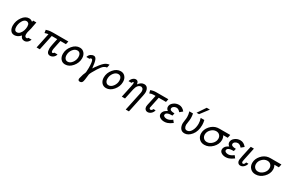

<svg xmlns="http://www.w3.org/2000/svg" viewBox="184 -2279 6101 4059"><g transform="rotate(30 3234.5 -249.5)"><path d="M81.1 -152.8Q81.1 -264.6 148.9 -359.9Q216.8 -455.1 308.1 -455.1Q356.9 -455.1 395 -419.9L401.9 -455.1H481Q476.1 -430.2 470.9 -402.1Q465.8 -374 462.9 -360.6Q460 -347.2 457.5 -332.5Q455.1 -317.9 453.1 -307.9Q451.2 -297.9 449.7 -290.5Q448.2 -283.2 444.6 -270Q440.9 -256.8 439.5 -250.5Q438 -244.1 431.9 -221.7Q425.8 -199.2 421.9 -185.1Q416 -160.2 416 -133.8Q416 -64.9 464.8 -64.9Q487.8 -64.9 496.1 -89.8H575.2Q563 -50.8 538.1 -26.9Q513.2 -2.9 492.2 4.2Q471.2 11.2 451.2 11.2Q379.4 11.2 356 -64.9L349.1 -58.1Q342.3 -51.3 338.6 -48.1Q335 -44.9 326.9 -36.9Q318.8 -28.8 312.5 -24.9Q306.2 -21 296.6 -14.4Q287.1 -7.8 278.1 -4.4Q269 -1 257.6 2.9Q246.1 6.8 234.1 9Q222.2 11.2 209 11.2Q147 11.2 114 -34.9Q81.1 -81.1 81.1 -152.8ZM158.2 -164.1Q158.2 -67.9 226.1 -67.9Q267.1 -67.9 299.1 -105Q331.1 -142.1 345.5 -189.5Q359.9 -236.8 359.9 -279.8Q359.9 -335 338.9 -356Q317.9 -377 291 -377Q233.9 -377 196 -308.6Q158.2 -240.2 158.2 -164.1Z M730 -419.9Q770 -431.2 784.9 -435.1Q799.8 -439 827.4 -441.9Q855 -444.8 892.6 -444.8H1267.6L1252 -370.1H1117.7Q1109.9 -334 1101.3 -293Q1092.8 -252 1088.9 -232.4Q1085 -212.9 1080.3 -190.4Q1075.7 -168 1073.7 -157Q1071.8 -146 1070.8 -135Q1069.8 -124 1069.8 -113.8Q1069.8 -67.9 1097.7 -67.9H1100.6Q1117.7 -70.8 1128.9 -92.8H1207Q1197.3 -46.9 1160.2 -17.8Q1123 11.2 1081.1 11.2Q995.1 11.2 994.6 -111.8Q994.6 -124 995.1 -133.1Q995.6 -142.1 997.3 -155Q999 -168 1000.5 -177Q1002 -186 1005.9 -208Q1009.8 -230 1013.2 -246.1Q1016.6 -262.2 1024.7 -300.5Q1032.7 -338.9 1040 -370.1H905.8L827.6 0H749L826.7 -368.2Q796.9 -365.2 741.7 -347.2Z M1297.4 -164.1Q1297.4 -272.9 1372.8 -364Q1448.2 -455.1 1547.4 -455.1Q1614.3 -455.1 1656.2 -406.5Q1698.2 -357.9 1698.2 -279.8Q1698.2 -169.9 1621.8 -79.3Q1545.4 11.2 1448.2 11.2Q1380.4 11.2 1338.9 -37.4Q1297.4 -85.9 1297.4 -164.1ZM1377.4 -179.2Q1377.4 -128.4 1401.4 -97.7Q1425.3 -66.9 1465.3 -66.9Q1525.4 -66.9 1571.8 -128.9Q1618.2 -190.9 1618.2 -267.1Q1618.2 -314 1596.2 -345.5Q1574.2 -377 1530.3 -377Q1470.2 -377 1423.8 -316.2Q1377.4 -255.4 1377.4 -179.2Z M1761.2 -351.1Q1775.4 -404.3 1813.2 -429.7Q1851.1 -455.1 1885.3 -455.1Q1931.2 -455.1 1953.6 -399.7Q1976.1 -344.2 1990.2 -203.1Q2002.4 -223.1 2022.7 -253.2Q2043 -283.2 2083.5 -333.5Q2124 -383.8 2156.2 -410.2Q2207 -451.2 2269 -455.1L2252 -377Q2213.9 -375 2178.5 -348.4Q2143.1 -321.8 2088.4 -237.8Q2051.3 -180.7 2022.2 -126.2Q1993.2 -71.8 1991.2 -57.1Q1975.1 112.8 1958 139.2Q1939 171.4 1900.4 170.9Q1856.4 170.9 1856 127.9Q1856 123 1858.4 108.9Q1872.6 46.9 1886 9Q1899.4 -28.8 1906.2 -39.8Q1913.1 -50.8 1917.2 -81.8Q1921.4 -112.8 1921.4 -175.8Q1921.4 -255.9 1914.3 -301.5Q1907.2 -347.2 1896.7 -361.6Q1886.2 -376 1869.1 -376Q1861.3 -376 1855.2 -372.6Q1849.1 -369.1 1846.7 -364.5Q1844.2 -359.9 1841.3 -356L1839.4 -351.1Z M2295.9 -164.1Q2295.9 -272.9 2371.3 -364Q2446.8 -455.1 2545.9 -455.1Q2612.8 -455.1 2654.8 -406.5Q2696.8 -357.9 2696.8 -279.8Q2696.8 -169.9 2620.4 -79.3Q2543.9 11.2 2446.8 11.2Q2378.9 11.2 2337.4 -37.4Q2295.9 -85.9 2295.9 -164.1ZM2376 -179.2Q2376 -128.4 2399.9 -97.7Q2423.8 -66.9 2463.9 -66.9Q2523.9 -66.9 2570.3 -128.9Q2616.7 -190.9 2616.7 -267.1Q2616.7 -314 2594.7 -345.5Q2572.8 -377 2528.8 -377Q2468.8 -377 2422.4 -316.2Q2376 -255.4 2376 -179.2Z M2788.6 -355Q2802.7 -406.7 2836.7 -436.8Q2870.6 -466.8 2908.7 -466.8Q2966.8 -466.8 2976.6 -389.2Q2977.5 -386.2 2977.5 -384.8Q3035.6 -466.8 3111.3 -466.8Q3165.5 -466.8 3192.6 -426.5Q3219.7 -386.2 3219.7 -327.1Q3219.7 -299.3 3207.5 -238.8L3115.7 194.8H3037.6L3132.3 -252.9L3136.7 -275.9L3138.7 -293.9L3139.6 -307.1Q3138.7 -334 3130.6 -352.5Q3122.6 -371.1 3109.1 -377.9Q3095.7 -384.8 3090.1 -386.5Q3084.5 -388.2 3075.7 -389.2Q2989.7 -380.4 2960.4 -248L2907.7 0H2829.6L2889.6 -280.8Q2902.8 -342.8 2902.3 -366.2Q2902.3 -379.4 2895.5 -388.2L2892.6 -390.1H2889.6Q2880.9 -388.2 2874.8 -380.1Q2868.7 -372.1 2865.7 -363.8L2863.8 -355Z M3279.3 -418.9Q3341.3 -444.8 3410.2 -444.8H3709L3694.3 -370.1H3517.1Q3460 -99.1 3460.4 -96.2Q3460.4 -82 3469.2 -72.5Q3478 -63 3491.2 -63Q3506.3 -63 3520.3 -75Q3534.2 -86.9 3539.1 -106.9H3593.3Q3583.5 -56.2 3544.9 -22.5Q3506.3 11.2 3463.4 11.2Q3426.3 11.2 3403.3 -14.4Q3380.4 -40 3380.4 -79.1Q3380.4 -94.2 3386.2 -122.1L3439.5 -370.1H3398.4Q3364.3 -370.1 3347.2 -366Q3330.1 -361.8 3298.3 -349.1Z M3719.7 -90.8Q3719.7 -120.6 3734.1 -146.7Q3748.5 -172.9 3769 -188.5Q3789.6 -204.1 3803.7 -212.2Q3817.9 -220.2 3823.7 -223.1H3824.7Q3778.8 -255.4 3778.8 -304.2Q3778.8 -365.2 3836.2 -410.2Q3893.6 -455.1 3967.8 -455.1Q4049.8 -455.1 4111.8 -377L4044.9 -321.8Q3999 -377 3950.7 -377Q3912.6 -377 3883.8 -355Q3855 -333 3855 -303.2Q3855 -250 3970.7 -250L3957.5 -189Q3800.3 -189 3800.8 -116.2Q3800.8 -92.3 3826.2 -79.6Q3851.6 -66.9 3884.8 -66.9Q3945.8 -66.9 4015.6 -122.1L4059.6 -66.9Q3990.7 -16.1 3942.9 -1Q3905.8 11.2 3867.7 11.2Q3805.7 11.2 3762.7 -16.8Q3719.7 -44.9 3719.7 -90.8Z M4221.2 -444.8H4310.5Q4322.8 -388.7 4322.3 -336.9Q4322.3 -288.1 4313.2 -239.5Q4304.2 -190.9 4304.2 -168.9Q4304.2 -126 4322.3 -96.4Q4340.3 -66.9 4378.4 -66.9Q4439.5 -66.9 4481 -138.9Q4522.5 -210.9 4522.5 -313Q4522.5 -375 4498.5 -444.8H4587.4Q4602.5 -383.8 4602.5 -329.1Q4602.5 -175.3 4526.4 -82Q4450.2 11.2 4361.3 11.2Q4293.5 11.2 4259.5 -37.8Q4225.6 -86.9 4225.6 -159.2Q4225.6 -184.1 4233.9 -230.5Q4242.2 -276.9 4242.2 -316.9Q4242.2 -379.9 4221.2 -444.8ZM4367.7 -495.1 4501.5 -693.8H4579.6L4428.7 -495.1Z M4668.5 -168Q4668.5 -264.2 4740 -346.2Q4811.5 -428.2 4909.7 -441.9Q4934.6 -444.8 4960.4 -444.8H5220.2L5203.6 -366.2H5094.2Q5122.1 -318.4 5122.6 -265.1Q5122.6 -159.2 5038.1 -74Q4953.6 11.2 4846.2 11.2Q4767.1 11.2 4717.8 -39.8Q4668.5 -90.8 4668.5 -168ZM4748.5 -185.1Q4748.5 -134.3 4780.5 -100.6Q4812.5 -66.9 4863.3 -66.9Q4931.2 -66.9 4986.8 -122.6Q5042.5 -178.2 5042.5 -249Q5042.5 -299.8 5010.5 -333Q4978.5 -366.2 4926.3 -366.2Q4859.4 -366.2 4804 -311Q4748.5 -255.9 4748.5 -185.1Z M5218.3 -90.8Q5218.3 -120.6 5232.7 -146.7Q5247.1 -172.9 5267.6 -188.5Q5288.1 -204.1 5302.2 -212.2Q5316.4 -220.2 5322.3 -223.1H5323.2Q5277.3 -255.4 5277.3 -304.2Q5277.3 -365.2 5334.7 -410.2Q5392.1 -455.1 5466.3 -455.1Q5548.3 -455.1 5610.4 -377L5543.5 -321.8Q5497.6 -377 5449.2 -377Q5411.1 -377 5382.3 -355Q5353.5 -333 5353.5 -303.2Q5353.5 -250 5469.2 -250L5456.1 -189Q5298.8 -189 5299.3 -116.2Q5299.3 -92.3 5324.7 -79.6Q5350.1 -66.9 5383.3 -66.9Q5444.3 -66.9 5514.2 -122.1L5558.1 -66.9Q5489.3 -16.1 5441.4 -1Q5404.3 11.2 5366.2 11.2Q5304.2 11.2 5261.2 -16.8Q5218.3 -44.9 5218.3 -90.8Z M5646 -81.1Q5646 -96.2 5664.6 -187Q5683.1 -277.8 5702.1 -361.8L5721.2 -444.8H5797.9L5732.9 -136.2Q5725.1 -96.2 5725.1 -90.8Q5725.1 -71.8 5732.9 -61.8Q5740.7 -51.8 5752.9 -51.8Q5787.1 -51.8 5801.8 -109.9H5856.9Q5848.1 -64.9 5811.5 -26.9Q5774.9 11.2 5727.1 11.2Q5689 11.2 5667.5 -15.4Q5646 -42 5646 -81.1Z M5917 -168Q5917 -264.2 5988.5 -346.2Q6060.1 -428.2 6158.2 -441.9Q6183.1 -444.8 6209 -444.8H6468.8L6452.1 -366.2H6342.8Q6370.6 -318.4 6371.1 -265.1Q6371.1 -159.2 6286.6 -74Q6202.1 11.2 6094.7 11.2Q6015.6 11.2 5966.3 -39.8Q5917 -90.8 5917 -168ZM5997.1 -185.1Q5997.1 -134.3 6029.1 -100.6Q6061 -66.9 6111.8 -66.9Q6179.7 -66.9 6235.4 -122.6Q6291 -178.2 6291 -249Q6291 -299.8 6259 -333Q6227.1 -366.2 6174.8 -366.2Q6107.9 -366.2 6052.5 -311Q5997.1 -255.9 5997.1 -185.1Z"/></g></svg>

Font: CMU Sans Serif
Style: Oblique
Weight: 500
Italic angle: -12°
Version: Version 0.7.0